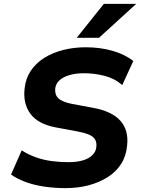

<svg xmlns="http://www.w3.org/2000/svg" viewBox="-20 -960 728 991"><path d="M318 11Q263 11 210.5 3.5Q158 -4 114 -20Q70 -36 37 -59L92 -184Q126 -162 165.5 -148Q205 -134 247.5 -128.5Q290 -123 333 -123Q377 -123 408.5 -132.5Q440 -142 457.5 -160Q475 -178 477 -200Q480 -224 471 -239.5Q462 -255 440.5 -264.5Q419 -274 383 -281L270 -302Q177 -319 137.5 -372Q98 -425 107 -503Q112 -554 138.5 -594Q165 -634 208 -661Q251 -688 306 -702Q361 -716 423 -716Q496 -716 560 -698Q624 -680 668 -645L611 -521Q572 -555 520 -568.5Q468 -582 412 -582Q372 -582 339 -572.5Q306 -563 287 -545.5Q268 -528 265 -503Q262 -471 281.5 -452.5Q301 -434 350 -424L463 -403Q559 -385 602 -336Q645 -287 636 -208Q631 -154 605 -113.5Q579 -73 535.5 -45.5Q492 -18 437 -3.5Q382 11 318 11ZM376 -765 516 -940H683L491 -765Z"/></svg>

Font: Nunito Sans 8pt ExtraBold
Style: Italic
Weight: 800
Italic angle: -9°
Version: Version 3.101;gftools[0.9.27]